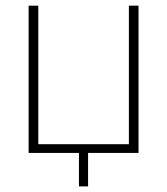

<svg xmlns="http://www.w3.org/2000/svg" viewBox="-20 -540 591 678"><path d="M258.8 118.2V0H81.1V-520H115.2V-30.8H435.1V-520H469.2V0H291V118.2Z"/></svg>

Font: Rawline ExtraLight
Style: Regular
Weight: 275
Designer: Matt McInerney, Pablo Impallari, Rodrigo Fuenzalida
Foundry: Matt McInerney, Pablo Impallari, Rodrigo Fuenzalida
Version: Version 4.020;PS 004.020;hotconv 1.0.88;makeotf.lib2.5.64775